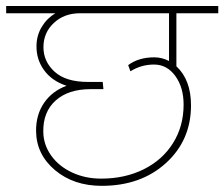

<svg xmlns="http://www.w3.org/2000/svg" viewBox="-35 -642 743 636"><path d="M302.2 -26.4Q209 -26.4 147.2 -78.4Q85.4 -130.4 84.5 -207.5Q84 -261.7 110.8 -301Q137.7 -340.3 185.5 -357.9Q137.2 -373.5 111.1 -409.4Q85 -445.3 85.9 -490.7Q86.4 -524.9 103.3 -553Q120.1 -581.1 148.4 -598.1H-14.6V-622.1H688V-598.1H549.3V-422.4Q597.7 -377.4 597.7 -293Q597.7 -177.2 514.6 -101.8Q431.6 -26.4 302.2 -26.4ZM397 -405.8 389.6 -426.3Q424.3 -452.1 476.1 -452.1Q501.5 -452.1 524.9 -439.9V-598.1H230Q177.7 -598.1 143.3 -565.9Q108.9 -533.7 108.9 -485.8Q108.9 -438 146 -404.3Q183.1 -370.6 256.3 -370.6H305.2L307.6 -346.7H265.1Q191.4 -346.7 149.4 -309.1Q107.4 -271.5 108.4 -205.6Q108.9 -162.6 134.5 -126.7Q160.2 -90.8 203.9 -70.6Q247.6 -50.3 299.8 -50.3Q378.9 -50.3 441.2 -81.3Q503.4 -112.3 538.3 -168.2Q573.2 -224.1 573.2 -295.4Q573.2 -352.5 545.7 -390.4Q518.1 -428.2 475.3 -428.2Q432.6 -428.2 397 -405.8Z"/></svg>

Font: Yantramanav Thin
Style: Regular
Weight: 250
Version: Version 1.001;PS 1.0;hotconv 1.0.72;makeotf.lib2.5.5900; ttf